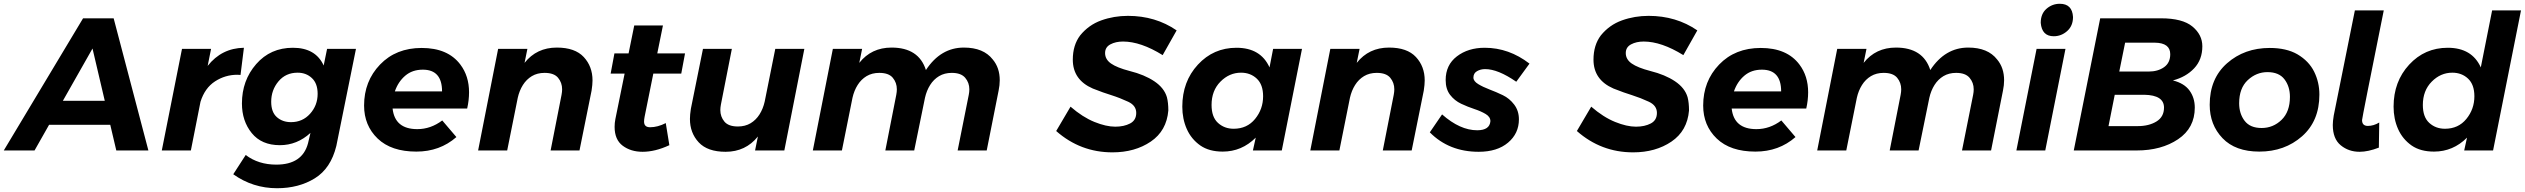

<svg xmlns="http://www.w3.org/2000/svg" viewBox="-77 -797 13374 1017"><path d="M709 0H539L507 -136H183L106 0H-57L363 -700H525ZM478 -263 413 -540 256 -263Z M934 0H780L887 -538H1041L1023 -448Q1097 -542 1215 -544L1197 -400L1180 -401Q1116 -401 1062 -366Q1008 -331 985 -258Z M1390.5 200Q1262.5 200 1158.5 126L1224.5 24Q1291.5 75 1386.5 75Q1524.5 75 1554.5 -38L1567.5 -93Q1496.5 -28 1405.5 -28Q1308.5 -28 1256.5 -92Q1204.5 -156 1204.5 -249Q1204.5 -371 1280 -457.5Q1355.5 -544 1474.5 -544Q1594.5 -544 1637.5 -450L1655.5 -538H1808.5L1704.5 -24Q1675.5 95 1590.5 147.5Q1505.5 200 1390.5 200ZM1464.5 -150Q1525.5 -150 1565.5 -194.5Q1605.5 -239 1605.5 -300Q1605.5 -355 1575 -383.5Q1544.5 -412 1499.5 -412Q1436.5 -412 1398 -366Q1359.5 -320 1359.5 -258Q1359.5 -203 1389.5 -176.5Q1419.5 -150 1464.5 -150Z M2128.5 6Q1995.5 6 1923.5 -63Q1851.5 -132 1851.5 -238Q1851.5 -367 1936 -455Q2020.5 -543 2156.5 -543Q2295.5 -543 2361.5 -455Q2407.5 -394 2407.5 -308Q2407.5 -266 2397.5 -222H2002.5Q2014.5 -113 2133.5 -113Q2204.5 -113 2265.5 -159L2340.5 -71Q2252.5 6 2128.5 6ZM2264.5 -313Q2264.5 -428 2162.5 -428Q2107 -428 2069.5 -396Q2032 -364 2014.5 -313Z M2992.5 0H2839.5L2897.5 -295Q2900.5 -311 2900.5 -324Q2900.5 -359 2879 -385Q2857.5 -411 2807.5 -411Q2769 -411 2740.2 -393.8Q2711.5 -376.5 2692.8 -346.8Q2674 -317 2665.5 -279L2609.5 0H2455.5L2561.5 -538H2716.5L2701.5 -464Q2765.5 -545 2872.5 -545Q2968.5 -545 3015 -495Q3061.5 -445 3061.5 -371Q3061.5 -349 3056.5 -317Z M3326.5 7Q3264.5 7 3221.5 -25Q3178.5 -57 3178.5 -125Q3178.5 -146 3182.5 -166L3231.5 -407H3157.5L3177.5 -514H3252.5L3282.5 -662H3434.5L3404.5 -514H3551.5L3531.5 -407H3383.5L3337.5 -179Q3334.5 -164 3334.5 -153Q3334.5 -123 3366.5 -123Q3406.5 -123 3449.5 -145L3468.5 -28Q3393.5 7 3326.5 7Z M3766.5 7Q3670.5 7 3624 -43Q3577.5 -93 3577.5 -167Q3577.5 -189 3582.5 -221L3646.5 -538H3799.5L3741.5 -243Q3738.5 -227 3738.5 -214Q3738.5 -179 3760 -153Q3781.5 -127 3831.5 -127Q3870 -127 3898.8 -144.2Q3927.5 -161.5 3946.2 -191.2Q3965 -221 3973.5 -259L4029.5 -538H4183.5L4077.5 0H3922.5L3937.5 -74Q3872.5 7 3766.5 7Z M5149.5 0H4995.5L5054.5 -295Q5057.5 -310 5057.5 -324Q5057.5 -359 5035.5 -385Q5013.5 -411 4964.5 -411Q4926 -411 4897.2 -393.8Q4868.5 -376.5 4849.8 -346.8Q4831 -317 4822.5 -279L4765.5 0H4612.5L4670.5 -295Q4673.5 -311 4673.5 -324Q4673.5 -359 4652 -385Q4630.5 -411 4580.5 -411Q4542 -411 4513.2 -393.8Q4484.5 -376.5 4465.8 -346.8Q4447 -317 4438.5 -279L4382.5 0H4228.5L4334.5 -538H4489.5L4474.5 -464Q4538.5 -545 4645.5 -545Q4789.5 -545 4827.5 -426Q4905.5 -545 5028.5 -545Q5132.5 -545 5181.5 -482Q5218.5 -438 5218.5 -372Q5218.5 -346 5212.5 -317Z M5815.5 10Q5645.5 10 5517.5 -103L5593.5 -232Q5657.5 -176.5 5719.8 -151.2Q5782 -126 5830.5 -126Q5876.5 -126 5909 -143Q5941.5 -160 5941.5 -199Q5941.5 -238 5899 -258Q5856.5 -278 5809.5 -293Q5769.5 -305 5711.5 -328Q5605.5 -374 5605.5 -481Q5605.5 -558 5644.5 -609.5Q5689.5 -665 5756.2 -689Q5823 -713 5897.5 -713Q6043.5 -713 6155.5 -636L6081.5 -505Q5965.5 -577 5871.5 -577Q5832.5 -577 5804.5 -562Q5776.5 -547 5776.5 -516Q5776.5 -482.5 5808 -460.5Q5839.5 -438.5 5906.5 -421Q5985 -401.5 6037.2 -366.5Q6089.5 -331.5 6104 -282Q6111.5 -253 6111.5 -212Q6102.5 -104 6018.5 -47Q5934.5 10 5815.5 10Z M6399.5 6Q6328 6 6281.5 -26Q6233 -60 6209.2 -113.8Q6185.5 -167.5 6185.5 -232Q6185.5 -365 6268 -454.5Q6350.5 -544 6472.5 -544Q6600.5 -544 6647.5 -440L6666.5 -538H6819.5L6712.5 0H6559.5L6574.5 -68Q6500.5 6 6399.5 6ZM6457.5 -115Q6528.5 -115 6571 -167Q6613.5 -219 6613.5 -287Q6613.5 -349 6580 -380.5Q6546.5 -412 6496.5 -412Q6434.5 -412 6387.5 -364.5Q6340.5 -317 6340.5 -241Q6340.5 -177 6374.5 -146Q6408.5 -115 6457.5 -115Z M7400.5 0H7247.5L7305.5 -295Q7308.5 -311 7308.5 -324Q7308.5 -359 7287 -385Q7265.5 -411 7215.5 -411Q7177 -411 7148.2 -393.8Q7119.5 -376.5 7100.8 -346.8Q7082 -317 7073.5 -279L7017.5 0H6863.5L6969.5 -538H7124.5L7109.5 -464Q7173.5 -545 7280.5 -545Q7376.5 -545 7423 -495Q7469.5 -445 7469.5 -371Q7469.5 -349 7464.5 -317Z M7755.5 7Q7598.5 7 7496.5 -96L7561.5 -191Q7656.5 -107 7747.5 -107Q7813.5 -107 7817.5 -155Q7817.5 -178 7792.5 -193Q7767.5 -208 7732.5 -219.5Q7697.5 -231 7662.5 -247.5Q7627.5 -264 7604 -294.5Q7580.5 -325 7580.5 -373Q7580.5 -453 7640 -498.5Q7699.5 -544 7787.5 -544Q7915.5 -544 8024.5 -460L7954.5 -364Q7857.5 -431 7789.5 -431Q7765.5 -431 7746.5 -420Q7727.5 -409 7727.5 -386Q7727.5 -367 7753 -351.5Q7778.5 -336 7813 -323Q7847.5 -310 7883 -293Q7918.5 -276 7943.5 -243Q7968.5 -210 7968.5 -165Q7968.5 -90 7911 -41.5Q7853.5 7 7755.5 7Z M8573.5 10Q8403.5 10 8275.5 -103L8351.5 -232Q8415.5 -176.5 8477.8 -151.2Q8540 -126 8588.5 -126Q8634.5 -126 8667 -143Q8699.5 -160 8699.5 -199Q8699.5 -238 8657 -258Q8614.5 -278 8567.5 -293Q8527.5 -305 8469.5 -328Q8363.5 -374 8363.5 -481Q8363.5 -558 8402.5 -609.5Q8447.5 -665 8514.2 -689Q8581 -713 8655.5 -713Q8801.5 -713 8913.5 -636L8839.5 -505Q8723.5 -577 8629.5 -577Q8590.5 -577 8562.5 -562Q8534.5 -547 8534.5 -516Q8534.5 -482.5 8566 -460.5Q8597.5 -438.5 8664.5 -421Q8743 -401.5 8795.2 -366.5Q8847.5 -331.5 8862 -282Q8869.5 -253 8869.5 -212Q8860.5 -104 8776.5 -47Q8692.5 10 8573.5 10Z M9221.5 6Q9088.5 6 9016.5 -63Q8944.5 -132 8944.5 -238Q8944.5 -367 9029 -455Q9113.5 -543 9249.5 -543Q9388.5 -543 9454.5 -455Q9500.5 -394 9500.5 -308Q9500.5 -266 9490.5 -222H9095.5Q9107.5 -113 9226.5 -113Q9297.5 -113 9358.5 -159L9433.5 -71Q9345.5 6 9221.5 6ZM9357.5 -313Q9357.5 -428 9255.5 -428Q9200 -428 9162.5 -396Q9125 -364 9107.5 -313Z M10469.5 0H10315.5L10374.5 -295Q10377.5 -310 10377.5 -324Q10377.5 -359 10355.5 -385Q10333.5 -411 10284.5 -411Q10246 -411 10217.2 -393.8Q10188.5 -376.5 10169.8 -346.8Q10151 -317 10142.5 -279L10085.5 0H9932.5L9990.5 -295Q9993.5 -311 9993.5 -324Q9993.5 -359 9972 -385Q9950.5 -411 9900.5 -411Q9862 -411 9833.2 -393.8Q9804.5 -376.5 9785.8 -346.8Q9767 -317 9758.5 -279L9702.5 0H9548.5L9654.5 -538H9809.5L9794.5 -464Q9858.5 -545 9965.5 -545Q10109.5 -545 10147.5 -426Q10225.5 -545 10348.5 -545Q10452.5 -545 10501.5 -482Q10538.5 -438 10538.5 -372Q10538.5 -346 10532.5 -317Z M10801.5 -605Q10738.5 -605 10732.5 -676Q10732.5 -724 10763 -750.5Q10793.5 -777 10833.5 -777Q10899.5 -777 10903.5 -707Q10903.5 -660 10872.5 -632.5Q10841.5 -605 10801.5 -605ZM10756.5 0H10603.5L10710.5 -538H10863.5Z M11240.5 0H10907.5L11047.5 -700H11369.5Q11483.5 -700 11536 -656.5Q11588.5 -613 11588.5 -552Q11588.5 -481 11545 -435Q11501.5 -389 11432.5 -371Q11492.5 -356 11520.5 -317.5Q11548.5 -279 11548.5 -227Q11548.5 -119 11460 -59.5Q11371.5 0 11240.5 0ZM11304.5 -418Q11352.5 -418 11385.5 -441Q11418.5 -464 11418.5 -510Q11418.5 -570 11336.5 -571H11179.5L11148.5 -418ZM11246.5 -129Q11305.5 -129 11345.5 -153.5Q11385.5 -178 11385.5 -227Q11385.5 -293 11281.5 -295H11124.5L11091.5 -129Z M11890.5 6Q11763.5 6 11695.5 -65Q11627.5 -136 11627.5 -242Q11627.5 -381 11719.5 -462Q11811.5 -543 11945.5 -543Q12033.5 -543 12092 -509.5Q12153 -473.5 12180.8 -417.2Q12208.5 -361 12208.5 -296Q12208.5 -156 12116.5 -75Q12024.5 6 11890.5 6ZM11902.5 -119Q11963.5 -119 12008 -162Q12052.5 -205 12052.5 -284Q12052.5 -339 12023.5 -377Q11994.5 -415 11933.5 -415Q11874.5 -415 11829 -372.5Q11783.5 -330 11783.5 -250Q11783.5 -195 11812.5 -157Q11841.5 -119 11902.5 -119Z M12421.5 7Q12363.5 7 12321.5 -27.5Q12279.5 -62 12279.5 -135Q12279.5 -155 12284.5 -185L12396.5 -742H12549.5Q12434.5 -171 12434.5 -161Q12434.5 -130 12465.5 -130Q12495.5 -130 12525.5 -148L12523.5 -15Q12466.5 7 12421.5 7Z M12815.5 6Q12744 6 12697.5 -26Q12649 -60 12625.2 -113.8Q12601.5 -167.5 12601.5 -232Q12601.5 -365 12684 -454.5Q12766.5 -544 12888.5 -544Q13016.5 -544 13063.5 -440L13123.5 -742H13276.5L13128.5 0H12975.5L12990.5 -68Q12916.5 6 12815.5 6ZM12873.5 -115Q12944.5 -115 12987 -167Q13029.5 -219 13029.5 -287Q13029.5 -349 12996 -380.5Q12962.5 -412 12912.5 -412Q12850.5 -412 12803.5 -364.5Q12756.5 -317 12756.5 -241Q12756.5 -177 12790.5 -146Q12824.5 -115 12873.5 -115Z"/></svg>

Font: Argentum Sans SemiBold
Style: Italic
Weight: 600
Italic angle: -11°
Designer: Julieta Ulanovsky (font), Cristiano Sobral (main changes and remaster)
Foundry: Julieta Ulanovsky (font), Cristiano Sobral (main changes and remaster)
Version: Version 2.007;June 15, 2022;FontCreator 14.0.0.2814 64-bit; 